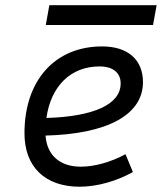

<svg xmlns="http://www.w3.org/2000/svg" viewBox="-20 -705 626 735"><path d="M289.6 -66.9C209 -66.9 159.7 -110.8 154.3 -186C389.2 -191.9 527.3 -264.6 527.3 -390.6C527.3 -476.6 469.2 -527.3 371.1 -527.3C190.4 -527.3 73.7 -397.5 73.7 -194.8C73.7 -66.4 152.3 9.8 285.2 9.8C350.6 9.8 425.8 -11.2 488.8 -46.4L460.4 -114.7C404.8 -84.5 341.8 -66.9 289.6 -66.9ZM157.7 -253.4C174.8 -375.5 251 -450.7 360.8 -450.7C412.6 -450.7 441.9 -426.3 441.9 -385.7C441.9 -305.2 338.9 -258.8 157.7 -253.4ZM155.3 -609.4H565.9L579.6 -685.1H168.9Z"/></svg>

Font: Cascadia Code SemiLight
Style: Italic
Weight: 350
Italic angle: -10°
Monospace: yes
Designer: Aaron Bell
Foundry: Saja Typeworks
Version: Version 2404.023